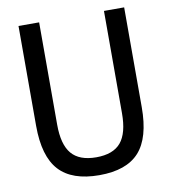

<svg xmlns="http://www.w3.org/2000/svg" viewBox="-84 -812 793 894"><g transform="rotate(-10 313.0 -365.0)"><path d="M314.5 9.5Q185.5 9.5 124.5 -57Q63.5 -123.5 63.5 -268V-740H161V-256.5Q161 -162 198 -118.5Q235 -75 314.5 -75Q394.5 -75 431 -118.5Q467.5 -162 467.5 -256.5V-740H563V-268Q563 -123.5 503 -57Q443 9.5 314.5 9.5Z"/></g></svg>

Font: Encode Sans Condensed Condensed Medium
Style: Regular
Weight: 500
Width: 3
Designer: Multiple Designers
Foundry: Impallari Type
Version: Version 3.000; ttfautohint (v1.8.3) -l 8 -r 50 -G 200 -x 14 